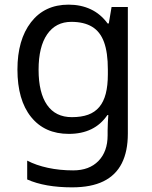

<svg xmlns="http://www.w3.org/2000/svg" viewBox="-20 -566 655 826"><path d="M275 -546Q328 -546 370.5 -526Q413 -506 443 -465H448L460 -536H530V9Q530 85 504 136.5Q478 188 425 214Q372 240 290 240Q232 240 183.5 231.5Q135 223 97 206V125Q135 145 186 156Q237 167 295 167Q364 167 403.5 126.5Q443 86 443 16V-5Q443 -17 444 -39.5Q445 -62 446 -71H442Q414 -30 372.5 -10Q331 10 276 10Q172 10 113.5 -63Q55 -136 55 -267Q55 -395 113.5 -470.5Q172 -546 275 -546ZM287 -472Q220 -472 183 -418.5Q146 -365 146 -266Q146 -167 182.5 -114.5Q219 -62 289 -62Q330 -62 359 -72.5Q388 -83 407 -105.5Q426 -128 435 -163Q444 -198 444 -246V-267Q444 -340 427.5 -385Q411 -430 376 -451Q341 -472 287 -472Z"/></svg>

Font: bangla115
Style: Regular
Weight: 400
Designer: Jelle Bosma - Monotype Design Team
Foundry: Monotype Imaging Inc.
Version: Version 2.003